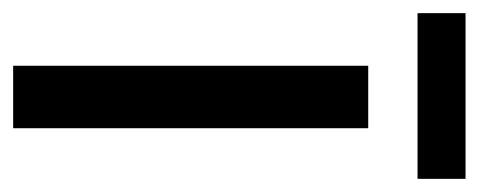

<svg xmlns="http://www.w3.org/2000/svg" viewBox="-254 -490 728 292"><g transform="rotate(90 110.0 -344.0)"><path d="M159 0H64V-540H159ZM236 -688V-615H-16V-688Z"/></g></svg>

Font: Noto Sans Tamil ExtraCondensed Medium
Style: Regular
Weight: 500
Width: 2
Designer: Jelle Bosma - Monotype Design Team
Foundry: Monotype Imaging Inc.
Version: Version 2.004; ttfautohint (v1.8.4.7-5d5b)